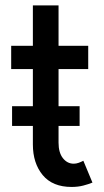

<svg xmlns="http://www.w3.org/2000/svg" viewBox="-20 -703 395 730"><path d="M252.4 7.8Q179.7 7.8 142.3 -37.4Q105 -82.5 105 -153.8V-682.6H202.6V-160.6Q202.6 -122.6 219.2 -101.6Q235.8 -80.6 260.3 -80.6Q269.5 -80.6 279.1 -84Q288.6 -87.4 296.9 -91.8L331.5 -8.8Q317.4 -2.9 297.1 2.4Q276.9 7.8 252.4 7.8ZM22.5 -440.4V-528.8H315.4V-440.4ZM25.9 -224.1V-299.3H282.7V-224.1Z"/></svg>

Font: Reddit Sans Condensed Medium
Style: Regular
Weight: 500
Designer: Stephen Hutchings
Foundry: Reddit
Version: Version 1.014